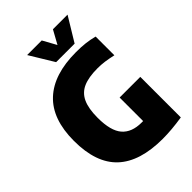

<svg xmlns="http://www.w3.org/2000/svg" viewBox="-274 -1065 1189 1189"><g transform="rotate(-45 320.0 -470.5)"><path d="M598 -360V-5Q503 10 425 10Q226 10 126.5 -83Q27 -176 27 -370Q27 -560.5 128.5 -655.2Q230 -750 425 -750Q470.5 -750 506.5 -745.8Q542.5 -741.5 579 -732V-568Q541 -576.5 510.5 -580.8Q480 -585 448 -585Q370 -585 323 -564.2Q276 -543.5 254 -496Q232 -448.5 232 -367Q232 -253 275 -203.5Q318 -154 403 -154H417V-360ZM424 -951H552L456 -793H294L198 -951H326L375 -862Z"/></g></svg>

Font: Encode Sans Condensed Black
Style: Regular
Weight: 900
Width: 3
Designer: Multiple Designers
Foundry: Impallari Type
Version: Version 2.000